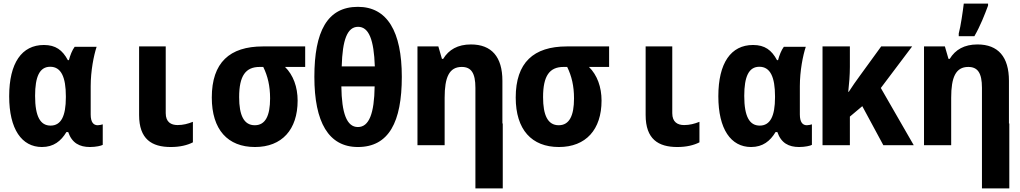

<svg xmlns="http://www.w3.org/2000/svg" viewBox="-20 -807 5670 1067"><path d="M213 10C278 10 319 -23 349 -73H359C380 -12 422 10 480 10C513 10 543 3 551 -2V-116C545 -114 532 -111 523 -111C500 -111 484 -127 484 -171V-328C484 -413 501 -499 517 -547H395C381 -528 370 -500 363 -473H357C327 -529 289 -557 224 -557C101 -557 31 -457 31 -272C31 -89 101 10 213 10ZM261 -109C205 -109 175 -158 175 -274C175 -381 200 -436 259 -436C320 -436 346 -378 346 -272V-266C346 -161 319 -109 261 -109Z M929 10C980 10 1021 0 1052 -16V-130C1024 -119 998 -112 967 -112C931 -112 901 -128 901 -178V-549H753V-168C753 -34 823 10 929 10Z M1397 10C1547 10 1634 -87 1634 -248C1634 -323 1610 -390 1564 -435H1676V-549H1441C1256 -549 1157 -459 1157 -265C1157 -86 1246 10 1397 10ZM1396 -111C1335 -111 1309 -167 1309 -267C1309 -386 1345 -435 1423 -435H1443C1468 -384 1481 -329 1481 -260C1481 -164 1455 -111 1396 -111Z M1969 10C2141 10 2213 -129 2213 -380C2213 -632 2132 -769 1969 -769C1798 -769 1727 -631 1727 -380C1727 -128 1806 10 1969 10ZM2063 -438H1879C1883 -586 1910 -658 1970 -658C2030 -658 2058 -586 2063 -438ZM1969 -101C1907 -101 1879 -177 1877 -327H2062C2060 -176 2031 -101 1969 -101Z M2300 0H2451V-264C2451 -377 2476 -435 2546 -435C2598 -435 2622 -402 2622 -319V-121V240H2774V-121H2772V-358C2772 -491 2712 -560 2597 -560C2524 -560 2474 -531 2443 -480H2436L2416 -549H2300Z M3086 10C3236 10 3323 -87 3323 -248C3323 -323 3299 -390 3253 -435H3365V-549H3130C2945 -549 2846 -459 2846 -265C2846 -86 2935 10 3086 10ZM3085 -111C3024 -111 2998 -167 2998 -267C2998 -386 3034 -435 3112 -435H3132C3157 -384 3170 -329 3170 -260C3170 -164 3144 -111 3085 -111Z M3744 10C3795 10 3836 0 3867 -16V-130C3839 -119 3813 -112 3782 -112C3746 -112 3716 -128 3716 -178V-549H3568V-168C3568 -34 3638 10 3744 10Z M4154 10C4219 10 4260 -23 4290 -73H4300C4321 -12 4363 10 4421 10C4454 10 4484 3 4492 -2V-116C4486 -114 4473 -111 4464 -111C4441 -111 4425 -127 4425 -171V-328C4425 -413 4442 -499 4458 -547H4336C4322 -528 4311 -500 4304 -473H4298C4268 -529 4230 -557 4165 -557C4042 -557 3972 -457 3972 -272C3972 -89 4042 10 4154 10ZM4202 -109C4146 -109 4116 -158 4116 -274C4116 -381 4141 -436 4200 -436C4261 -436 4287 -378 4287 -272V-266C4287 -161 4260 -109 4202 -109Z M4551 0H4703V-159L4772 -217L4889 0H5058L4875 -318L5049 -549H4877L4760 -388C4736 -355 4716 -327 4697 -297H4694C4699 -341 4703 -391 4703 -435V-549H4551Z M5308 -621V-606H5395C5428 -663 5452 -725 5471 -776V-787H5336C5331 -746 5319 -660 5308 -621ZM5115 0H5266V-264C5266 -377 5291 -435 5361 -435C5413 -435 5437 -402 5437 -319V-121V240H5589V-121H5587V-358C5587 -491 5527 -560 5412 -560C5339 -560 5289 -531 5258 -480H5251L5231 -549H5115Z"/></svg>

Font: Noto Sans Mono SemiCondensed ExtraBold
Style: Regular
Weight: 800
Width: 4
Designer: Monotype Design Team
Foundry: Monotype Imaging Inc.
Version: Version 2.014